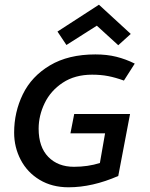

<svg xmlns="http://www.w3.org/2000/svg" viewBox="-20 -786 637 815"><path d="M40 0ZM271 9Q201 9 148.5 -22.5Q96 -54 68 -107.5Q40 -161 40 -223Q40 -310 77 -386Q114 -462 192 -508.5Q270 -555 385 -555Q434 -555 474 -545Q514 -535 552 -516L506 -444Q470 -457 439 -463Q408 -469 371 -469Q298 -469 246.5 -435Q195 -401 169.5 -348Q144 -295 144 -240Q144 -162 185 -120Q226 -78 294 -78Q353 -78 404 -94L426 -220H279L295 -302H532L482 -39Q372 9 271 9ZM224 -652 262 -595 391 -677 482 -594 535 -642 400 -766Z"/></svg>

Font: Cambay Devanagari
Style: Bold Italic
Weight: 700
Designer: Pooja Saxena
Foundry: Pooja Saxena
Version: Version 1.005;PS 001.005;hotconv 1.0.70;makeotf.lib2.5.58329